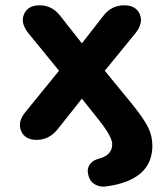

<svg xmlns="http://www.w3.org/2000/svg" viewBox="-20 -519 615 722"><path d="M380 182Q359 185 342 177Q325 169 318 155Q311 141 310 125.5Q309 110 320 96.5Q331 83 351 78Q402 65 402 23Q402 -4 354 -65L288 -148L196 -32Q164 7 118 7Q74 7 59.5 -26.5Q45 -60 75 -97L202 -253L86 -395Q56 -433 70.5 -466Q85 -499 129 -499Q176 -499 206 -460L288 -356L369 -460Q399 -499 447 -499Q491 -499 505.5 -466Q520 -433 490 -395L374 -253L478 -126Q520 -74 536.5 -41Q553 -8 553 29Q553 158 380 182Z"/></svg>

Font: Nunito ExtraBold
Style: Regular
Weight: 800
Designer: Vernon Adams
Foundry: Vernon Adams
Version: Version 3.602